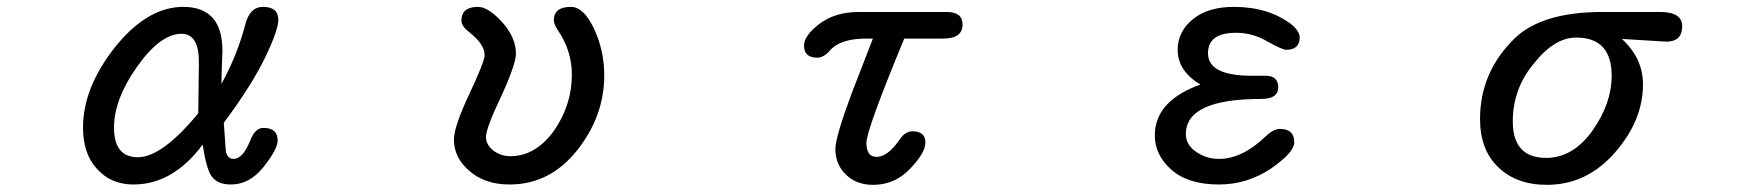

<svg xmlns="http://www.w3.org/2000/svg" viewBox="-20 -507 5040 550"><path d="M256.8 -24.4Q217.8 -67.4 217.8 -141.6Q217.8 -255.9 309.6 -372.1Q402.3 -487.3 504.9 -487.3Q617.2 -487.3 617.2 -361.3L615.2 -306.6L614.3 -266.6Q659.2 -347.7 682.6 -436.5Q695.3 -487.3 733.4 -487.3Q777.3 -487.3 777.3 -450.2Q777.3 -420.9 739.3 -341.8Q699.2 -259.8 621.1 -155.3L627 -73.2Q631.8 -51.8 649.4 -51.8Q675.8 -51.8 697.3 -105.5Q710.9 -140.6 734.4 -140.6Q775.4 -140.6 775.4 -104.5Q775.4 -80.1 735.4 -29.3Q695.3 21.5 641.6 21.5Q603.5 21.5 586.9 -1Q571.3 -21.5 560.5 -92.8Q475.6 21.5 362.3 21.5Q296.9 21.5 256.8 -24.4ZM547.9 -182.6 549.8 -329.1Q549.8 -410.2 500 -410.2Q439.5 -410.2 373 -316.4Q306.6 -222.7 306.6 -141.6Q306.6 -56.6 375 -56.6Q444.3 -56.6 547.9 -182.6Z M1324.2 -17.6Q1280.3 -55.7 1280.3 -107.4Q1280.3 -143.6 1324.2 -237.3Q1368.2 -330.1 1368.2 -349.6Q1368.2 -379.9 1325.2 -414.1Q1301.8 -431.6 1301.8 -448.2Q1301.8 -487.3 1349.6 -487.3Q1377.9 -487.3 1418 -444.3Q1458 -399.4 1458 -353.5Q1458 -323.2 1415 -229.5Q1372.1 -139.6 1372.1 -114.3Q1372.1 -92.8 1392.6 -76.2Q1414.1 -59.6 1442.4 -59.6Q1513.7 -59.6 1566.4 -131.8Q1618.2 -206.1 1618.2 -293Q1618.2 -360.4 1579.1 -418.9Q1566.4 -438.5 1566.4 -448.2Q1566.4 -487.3 1615.2 -487.3Q1652.3 -487.3 1681.6 -424.8Q1710.9 -362.3 1710.9 -291Q1710.9 -174.8 1633.8 -77.1Q1555.7 21.5 1439.5 21.5Q1369.1 21.5 1324.2 -17.6Z M2403.3 -6.8Q2373 -36.1 2373 -80.1Q2373 -114.3 2419.9 -240.2L2480.5 -396.5H2458Q2384.8 -395.5 2356.4 -361.3Q2338.9 -341.8 2321.3 -341.8Q2283.2 -341.8 2283.2 -376Q2283.2 -405.3 2327.1 -438.5Q2372.1 -472.7 2440.4 -472.7H2692.4Q2737.3 -472.7 2737.3 -436.5Q2737.3 -396.5 2681.6 -396.5H2570.3Q2461.9 -134.8 2461.9 -97.7Q2461.9 -57.6 2491.2 -57.6Q2522.5 -57.6 2556.6 -106.4Q2572.3 -130.9 2593.8 -130.9Q2630.9 -130.9 2630.9 -98.6Q2630.9 -69.3 2586.9 -23.4Q2543 22.5 2481.4 22.5Q2432.6 22.5 2403.3 -6.8Z M3335.9 -20.5Q3288.1 -62.5 3288.1 -119.1Q3288.1 -214.8 3410.2 -261.7L3418.9 -264.6Q3353.5 -303.7 3353.5 -364.3Q3353.5 -417 3398.4 -453.1Q3441.4 -487.3 3514.6 -487.3Q3615.2 -487.3 3681.6 -435.5Q3703.1 -416 3703.1 -400.4Q3703.1 -364.3 3664.1 -364.3Q3654.3 -364.3 3611.3 -387.7Q3569.3 -413.1 3520.5 -413.1Q3440.4 -413.1 3440.4 -354.5Q3440.4 -290 3565.4 -290H3605.5Q3641.6 -290 3641.6 -256.8Q3641.6 -223.6 3592.8 -223.6Q3377 -223.6 3377 -123Q3377 -91.8 3406.2 -72.3Q3435.5 -51.8 3471.7 -51.8Q3538.1 -51.8 3605.5 -116.2Q3627.9 -137.7 3646.5 -137.7Q3687.5 -137.7 3687.5 -99.6Q3687.5 -70.3 3621.1 -24.4Q3552.7 21.5 3471.7 21.5Q3383.8 21.5 3335.9 -20.5Z M4271.5 -28.3Q4219.7 -78.1 4219.7 -166Q4219.7 -300.8 4319.3 -397.5Q4396.5 -471.7 4565.4 -472.7H4736.3Q4798.8 -472.7 4798.8 -431.6Q4798.8 -387.7 4752.9 -387.7L4626 -395.5Q4686.5 -339.8 4686.5 -265.6Q4686.5 -162.1 4606.4 -70.3Q4525.4 22.5 4411.1 22.5Q4324.2 22.5 4271.5 -28.3ZM4541 -131.8Q4596.7 -210 4596.7 -290Q4596.7 -399.4 4495.1 -399.4Q4432.6 -399.4 4374 -325.2Q4313.5 -252.9 4313.5 -159.2Q4313.5 -54.7 4409.2 -54.7Q4485.4 -54.7 4541 -131.8Z"/></svg>

Font: KTXP_ComRound
Style: Medium
Weight: 500
Version: Version 1.01;May 16, 2022;FontCreator 13.0.0.2683 64-bit